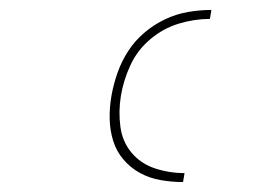

<svg xmlns="http://www.w3.org/2000/svg" viewBox="-20 -800 540 386"><path d="M348 -434Q325 -434 302.5 -438Q280 -442 261 -452.5Q242 -463 228 -479.5Q214 -496 207.5 -517Q201 -538 200.5 -561Q200 -584 204 -607Q208 -630 216 -653Q224 -676 237.5 -697Q251 -718 270.5 -734.5Q290 -751 312.5 -761.5Q335 -772 358.5 -776Q382 -780 405 -780L402 -762Q371 -762 339.5 -752.5Q308 -743 282 -721Q256 -699 242 -668.5Q228 -638 223 -607Q218 -576 222 -545.5Q226 -515 244.5 -493Q263 -471 291.5 -461.5Q320 -452 351 -452Z"/></svg>

Font: Iosevka Term Curly Th Obl
Style: Regular
Weight: 100
Italic angle: -9°
Designer: Belleve Invis
Foundry: Belleve Invis
Version: Version 32.3.0